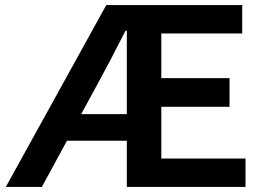

<svg xmlns="http://www.w3.org/2000/svg" viewBox="-20 -737 1053 757"><path d="M399 -717H935V-605H616V-429H885V-316H616V-112H948V0H480V-182H244L145 0H3ZM480 -287V-616H475Q411 -490 361 -399L300 -287Z"/></svg>

Font: Nebula Sans Semibold
Style: Regular
Weight: 600
Designer: Paul D. Hunt for Adobe (as Source Sans)
Foundry: Nebula Entertainment & Broadcasting LLC
Version: Version 1.010